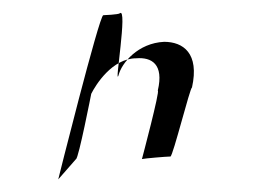

<svg xmlns="http://www.w3.org/2000/svg" viewBox="-20 -322 399 303"><path d="M72 -39 100 -71C104 -72 124 -174 124 -174C131 -188 157 -230 195 -230C219 -232 239 -221 229 -179C233 -180 204 -71 204 -71C208 -72 243 -75 249 -75C253 -76 280 -184 283 -184C295 -238 269 -256 239 -256C198 -254 172 -223 167 -203C160 -184 182 -312 169 -301C167 -299 144 -298 143 -298C137 -299 70 -32 72 -39Z"/></svg>

Font: pokerface
Style: oblique
Weight: 400
Version: Version 1